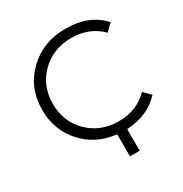

<svg xmlns="http://www.w3.org/2000/svg" viewBox="-195 -855 1106 1160"><g transform="rotate(-30 358.0 -274.5)"><path d="M427 -60Q553 -60 634 -144L681 -97Q593 -2 445 6V157H377V3Q237 -12 147.5 -110.5Q58 -209 58 -350Q58 -504 162.5 -605Q267 -706 425 -706Q588 -706 681 -604L634 -557Q552 -640 427 -640Q300 -640 216 -557.5Q132 -475 132 -350Q132 -225 216 -142.5Q300 -60 427 -60Z"/></g></svg>

Font: mBank
Style: Regular
Weight: 400
Designer: Julieta Ulanovsky
Foundry: Julieta Ulanovsky
Version: Version 7.200;PS 007.200;hotconv 1.0.88;makeotf.lib2.5.64775